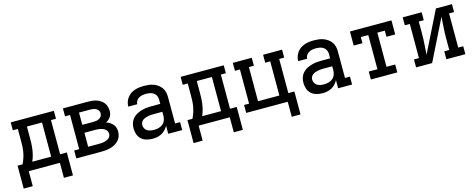

<svg xmlns="http://www.w3.org/2000/svg" viewBox="-33 -1172 4866 1965"><g transform="rotate(-15 2400.0 -189.5)"><path d="M39 159V-84H92Q106 -112 116 -142.5Q126 -173 131.5 -204.5Q137 -236 138 -267.5Q139 -299 139 -331V-446H86V-530H543V-446H490V-84H561V159H465V0H135V159ZM195 -84H395V-446H235V-331Q235 -300 234 -268.5Q233 -237 228.5 -205.5Q224 -174 216 -143.5Q208 -113 195 -84Z M639 0V-84H692V-446H639V-530H904Q926 -530 949 -527.5Q972 -525 993.5 -518Q1015 -511 1034.5 -498.5Q1054 -486 1068 -468Q1082 -450 1088.5 -428Q1095 -406 1095 -383Q1095 -367 1091.5 -350.5Q1088 -334 1078.5 -320Q1069 -306 1056 -295Q1043 -284 1028 -277Q1048 -270 1066 -259Q1084 -248 1098 -232.5Q1112 -217 1118 -196.5Q1124 -176 1124 -155Q1124 -130 1115.5 -105.5Q1107 -81 1090 -62.5Q1073 -44 1050.5 -31.5Q1028 -19 1004 -12Q980 -5 954.5 -2.5Q929 0 904 0ZM787 -316H904Q920 -316 936.5 -318.5Q953 -321 967 -329Q981 -337 990 -351Q999 -365 999 -382Q999 -382 999 -382Q999 -382 999 -382Q999 -398 990 -412Q981 -426 966.5 -433.5Q952 -441 936 -443.5Q920 -446 904 -446H787ZM787 -84H904Q917 -84 930.5 -85Q944 -86 957 -89Q970 -92 983 -97Q996 -102 1006.5 -110.5Q1017 -119 1023 -131.5Q1029 -144 1029 -157Q1029 -171 1023 -183.5Q1017 -196 1006.5 -204.5Q996 -213 983.5 -218.5Q971 -224 957.5 -227Q944 -230 930.5 -231Q917 -232 904 -232H787Z M1447 8Q1415 8 1383.5 -0.5Q1352 -9 1328.5 -30Q1305 -51 1294.5 -82Q1284 -113 1284 -144Q1284 -172 1292 -199Q1300 -226 1318 -247Q1336 -268 1360.5 -281.5Q1385 -295 1411.5 -303Q1438 -311 1465.5 -314Q1493 -317 1521 -317H1613V-366Q1613 -387 1603.5 -405.5Q1594 -424 1577 -435Q1560 -446 1539.5 -450Q1519 -454 1499 -454Q1479 -454 1460 -450.5Q1441 -447 1424 -437.5Q1407 -428 1396 -411Q1385 -394 1385 -375Q1385 -374 1385 -374Q1385 -374 1385 -374H1290Q1290 -375 1290 -375Q1290 -375 1290 -375Q1290 -400 1298 -424Q1306 -448 1321 -468Q1336 -488 1356.5 -502Q1377 -516 1400.5 -524Q1424 -532 1449 -535Q1474 -538 1499 -538Q1524 -538 1549.5 -535Q1575 -532 1599.5 -523Q1624 -514 1645 -499Q1666 -484 1681 -463Q1696 -442 1702 -417Q1708 -392 1708 -366V-84H1761V0H1613V-86Q1601 -63 1583.5 -44.5Q1566 -26 1544 -14Q1522 -2 1497 3Q1472 8 1447 8ZM1484 -76Q1508 -76 1532 -82Q1556 -88 1575 -103Q1594 -118 1603.5 -141.5Q1613 -165 1613 -189V-233H1521Q1506 -233 1491 -232Q1476 -231 1461 -228Q1446 -225 1432 -220Q1418 -215 1405.5 -206Q1393 -197 1386 -183Q1379 -169 1379 -154Q1379 -136 1388 -119Q1397 -102 1412.5 -92.5Q1428 -83 1446.5 -79.5Q1465 -76 1484 -76Z M1839 159V-84H1892Q1906 -112 1916 -142.5Q1926 -173 1931.5 -204.5Q1937 -236 1938 -267.5Q1939 -299 1939 -331V-446H1886V-530H2343V-446H2290V-84H2361V159H2265V0H1935V159ZM1995 -84H2195V-446H2035V-331Q2035 -300 2034 -268.5Q2033 -237 2028.5 -205.5Q2024 -174 2016 -143.5Q2008 -113 1995 -84Z M2879 159V0H2439V-84H2492V-446H2439V-530H2640V-446H2587V-84H2813V-446H2760V-530H2961V-446H2908V-84H2972V159Z M3247 8Q3215 8 3183.5 -0.5Q3152 -9 3128.5 -30Q3105 -51 3094.5 -82Q3084 -113 3084 -144Q3084 -172 3092 -199Q3100 -226 3118 -247Q3136 -268 3160.5 -281.5Q3185 -295 3211.5 -303Q3238 -311 3265.5 -314Q3293 -317 3321 -317H3413V-366Q3413 -387 3403.5 -405.5Q3394 -424 3377 -435Q3360 -446 3339.5 -450Q3319 -454 3299 -454Q3279 -454 3260 -450.5Q3241 -447 3224 -437.5Q3207 -428 3196 -411Q3185 -394 3185 -375Q3185 -374 3185 -374Q3185 -374 3185 -374H3090Q3090 -375 3090 -375Q3090 -375 3090 -375Q3090 -400 3098 -424Q3106 -448 3121 -468Q3136 -488 3156.5 -502Q3177 -516 3200.5 -524Q3224 -532 3249 -535Q3274 -538 3299 -538Q3324 -538 3349.5 -535Q3375 -532 3399.5 -523Q3424 -514 3445 -499Q3466 -484 3481 -463Q3496 -442 3502 -417Q3508 -392 3508 -366V-84H3561V0H3413V-86Q3401 -63 3383.5 -44.5Q3366 -26 3344 -14Q3322 -2 3297 3Q3272 8 3247 8ZM3284 -76Q3308 -76 3332 -82Q3356 -88 3375 -103Q3394 -118 3403.5 -141.5Q3413 -165 3413 -189V-233H3321Q3306 -233 3291 -232Q3276 -231 3261 -228Q3246 -225 3232 -220Q3218 -215 3205.5 -206Q3193 -197 3186 -183Q3179 -169 3179 -154Q3179 -136 3188 -119Q3197 -102 3212.5 -92.5Q3228 -83 3246.5 -79.5Q3265 -76 3284 -76Z M3760 0V-84H3852V-446H3773V-381H3680V-530H4120V-381H4027V-446H3948V-84H4040V0Z M4239 0V-84H4292V-446H4239V-530H4440V-446H4387V-318Q4387 -263 4383 -207.5Q4379 -152 4376 -97L4591 -530H4761V-446H4708V-84H4761V0H4560V-84H4613V-212Q4613 -267 4617 -322.5Q4621 -378 4624 -433L4409 0Z"/></g></svg>

Font: Iosevka Curly Slab MdEx
Style: Regular
Weight: 500
Width: 7
Monospace: yes
Designer: Belleve Invis
Foundry: Belleve Invis
Version: Version 11.1.0; ttfautohint (v1.8.3)